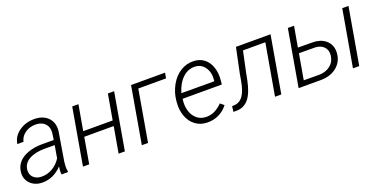

<svg xmlns="http://www.w3.org/2000/svg" viewBox="-21 -1107 3310 1684"><g transform="rotate(-20 1634.0 -265.0)"><path d="M351.1 0Q348.6 -18.6 349.6 -37.1L354 -73.7Q317.4 -34.2 270.3 -11.7Q223.1 10.7 168.5 9.8Q101.6 8.8 59.8 -32.5Q18.1 -73.7 22.5 -136.2Q26.4 -188.5 58.3 -226.8Q90.3 -265.1 149.4 -286.4Q208.5 -307.6 281.7 -307.6L389.6 -307.1L398.4 -367.7Q404.3 -421.9 375 -454.6Q345.7 -487.3 288.6 -489.3Q231 -490.2 188.2 -460.7Q145.5 -431.2 134.8 -382.8H77.6Q87.4 -452.1 148.9 -495.8Q210.4 -539.6 294.4 -538.6Q376 -536.6 420.2 -489.3Q464.4 -441.9 456.1 -366.2L412.1 -100.6L408.2 -58.1Q406.7 -31.7 412.1 -5.9L411.1 0ZM178.2 -41.5Q231.9 -39.6 281 -67.1Q330.1 -94.7 362.3 -145.5L382.3 -262.2L289.1 -262.7Q200.2 -262.7 144 -231.2Q87.9 -199.7 82 -141.1Q77.6 -98.1 104.7 -70.3Q131.8 -42.5 178.2 -41.5Z M941.9 0H883.3L925.8 -242.2H650.9L608.9 0H550.8L642.6 -528.3H700.7L659.2 -291.5H934.1L975.6 -528.3H1033.7Z M1500 -478H1241.2L1158.2 0H1100.1L1191.9 -528.3H1509.3Z M1710 9.8Q1646.5 8.8 1600.1 -25.6Q1553.7 -60.1 1532 -119.4Q1510.3 -178.7 1516.6 -247.6L1518.1 -264.2Q1524.9 -337.4 1561.5 -403.6Q1598.1 -469.7 1654.3 -504.6Q1710.4 -539.6 1774.4 -538.1Q1833.5 -537.1 1874.3 -505.9Q1915 -474.6 1933.6 -418.9Q1952.1 -363.3 1945.3 -295.9L1941.4 -260.3H1575.7L1574.2 -248.5Q1566.9 -195.3 1582 -146.7Q1597.2 -98.1 1631.6 -69.6Q1666 -41 1714.4 -40Q1761.2 -38.6 1798.8 -58.1Q1836.4 -77.6 1868.2 -110.4L1902.3 -82.5Q1866.7 -36.6 1817.6 -12.9Q1768.6 10.7 1710 9.8ZM1771.5 -488.3Q1708 -490.7 1657.7 -443.4Q1607.4 -396 1582 -310.1L1888.7 -309.6L1890.1 -316.9Q1898.9 -386.2 1865.7 -436.3Q1832.5 -486.3 1771.5 -488.3Z M2493.7 -528.3 2401.9 0H2343.3L2426.8 -478H2218.3L2176.3 -280.8L2165 -222.2Q2142.1 -105.5 2096.7 -51.8Q2051.3 2 1979 0H1955.1L1961.4 -51.3L1980.5 -51.8Q2032.2 -54.2 2064.5 -98.9Q2096.7 -143.6 2113.3 -243.7L2122.1 -294.9L2170.9 -528.3Z M2679.2 -336.4 2815.4 -335.4Q2888.2 -335 2934.6 -297.9Q2990.2 -252.9 2984.4 -172.9Q2978 -94.7 2919.4 -47.4Q2860.8 0 2770.5 0H2563.5L2655.3 -528.3H2712.9ZM2670.9 -286.6 2629.4 -49.3 2772.9 -48.3Q2835.9 -49.3 2877.9 -82.8Q2919.9 -116.2 2926.3 -172.4Q2932.1 -223.1 2902.3 -253.7Q2872.6 -284.2 2820.3 -286.1ZM3129.4 0H3070.8L3163.1 -528.3H3221.2Z"/></g></svg>

Font: RobotoInd Light
Style: Italic
Weight: 300
Italic angle: -12°
Designer: Google
Version: Version 2.001151; 2014